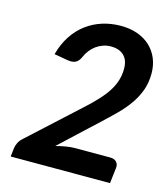

<svg xmlns="http://www.w3.org/2000/svg" viewBox="-101 -734 708 813"><g transform="rotate(15 253.5 -327.5)"><path d="M329.6 -655.3Q370.1 -655.3 402.8 -643.6Q435.5 -631.8 458.5 -610.4Q481.4 -588.9 493.9 -559.1Q506.3 -529.3 506.3 -493.2Q506.3 -452.6 493.9 -418.9Q481.4 -385.3 460.2 -355.2Q439 -325.2 410.4 -296.9Q381.8 -268.6 350.1 -239.3L191.9 -91.8Q213.9 -97.7 235.6 -101.3Q257.3 -105 275.9 -105H429.7Q447.8 -105 457.3 -94.5Q466.8 -84 464.4 -67.4L456.5 0H21L25.4 -37.6Q26.9 -48.8 32.7 -61.3Q38.6 -73.7 51.3 -85L265.1 -280.8Q296.4 -309.1 319.6 -334Q342.8 -358.9 358.2 -382.8Q373.5 -406.7 381.1 -431.2Q388.7 -455.6 388.7 -483.4Q388.7 -520.5 368.4 -540.3Q348.1 -560.1 311.5 -560.1Q293 -560.1 276.9 -554.4Q260.7 -548.8 247.3 -539.1Q233.9 -529.3 223.4 -516.1Q212.9 -502.9 206.5 -487.8Q197.3 -466.3 183.6 -459.5Q169.9 -452.6 147.5 -456.5L88.4 -466.8Q101.1 -513.7 124.5 -549.1Q147.9 -584.5 179.4 -607.9Q210.9 -631.3 249 -643.3Q287.1 -655.3 329.6 -655.3Z"/></g></svg>

Font: Carlito
Style: Bold Italic
Weight: 700
Italic angle: -7°
Designer: Lukasz Dziedzic
Foundry: tyPoland Lukasz Dziedzic
Version: Version 1.104